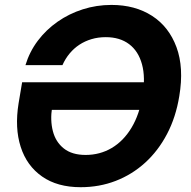

<svg xmlns="http://www.w3.org/2000/svg" viewBox="-20 -758 783 788"><path d="M311 10.3Q215.3 10.3 152.6 -33.7Q89.8 -77.6 64.9 -155.3Q40 -232.9 56.2 -333.5L70.8 -420.4H621.6L602.5 -307.1H160.6L193.8 -316.9Q185.5 -264.2 197 -219.7Q208.5 -175.3 241.9 -148.7Q275.4 -122.1 331.5 -122.1Q390.1 -122.1 438.5 -150.6Q486.8 -179.2 519.5 -233.4Q552.2 -287.6 564.9 -364.3Q577.6 -440.4 562.7 -494.4Q547.9 -548.3 509.8 -576.9Q471.7 -605.5 414.1 -605.5Q382.8 -605.5 355.7 -597.4Q328.6 -589.4 305.9 -574.5Q283.2 -559.6 265.6 -538.3Q248 -517.1 236.3 -490.7H84.5Q101.1 -545.4 135 -590.6Q168.9 -635.7 216.1 -668.7Q263.2 -701.7 319.6 -719.7Q376 -737.8 437.5 -737.8Q534.2 -737.8 603.8 -693.1Q673.3 -648.4 704.3 -564.5Q735.4 -480.5 715.8 -363.3Q701.7 -276.9 665.5 -208Q629.4 -139.2 575.7 -90.3Q522 -41.5 454.8 -15.6Q387.7 10.3 311 10.3Z"/></svg>

Font: Inter 18pt
Style: Bold Italic
Weight: 700
Italic angle: -9.3988°
Designer: Rasmus Andersson
Foundry: rsms
Version: Version 4.001;git-66647c0bb